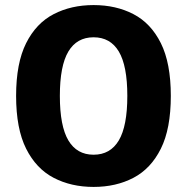

<svg xmlns="http://www.w3.org/2000/svg" viewBox="-20 -726 750 757"><path d="M349 11Q260.5 11 191.5 -25Q122.5 -61 83 -139.8Q43.5 -218.5 43.5 -348Q43.5 -477 83 -555.8Q122.5 -634.5 191.5 -670.2Q260.5 -706 349 -706Q437.5 -706 506.2 -670.2Q575 -634.5 614.2 -555.8Q653.5 -477 653.5 -348Q653.5 -218.5 614.2 -139.8Q575 -61 506.2 -25Q437.5 11 349 11ZM349 -116Q415 -116 448.5 -172.5Q482 -229 482 -348Q482 -466.5 448.5 -522.8Q415 -579 349 -579Q283 -579 249.5 -522.8Q216 -466.5 216 -348Q216 -229 249.5 -172.5Q283 -116 349 -116Z"/></svg>

Font: League Mono
Style: Bold
Weight: 700
Width: 6
Designer: Tyler Finck
Foundry: The League of Moveable Type / Tyler Finck
Version: Version 2.300;RELEASE